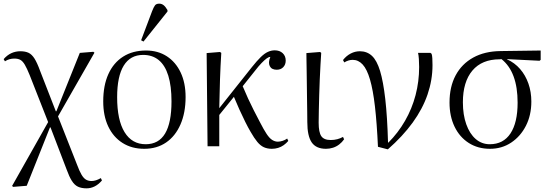

<svg xmlns="http://www.w3.org/2000/svg" viewBox="-22 -799 3013 1049"><path d="M451 230Q423 230 404 221Q385 212 370.5 189Q356 166 342 127L254 -103H251L124 216L50 222L44 217L241 -132L140 -389Q125 -426 113.5 -445.5Q102 -465 89 -472Q76 -479 56 -479Q43 -479 30 -475.5Q17 -472 5 -464L-2 -476Q17 -498 40 -508.5Q63 -519 89 -519Q116 -519 134 -510.5Q152 -502 166.5 -479Q181 -456 197 -412L283 -191H286L414 -510L488 -516L494 -511L295 -163L399 101Q412 136 423.5 155.5Q435 175 448 182.5Q461 190 478 190Q490 190 502.5 186Q515 182 529 174L535 187Q516 209 495 219.5Q474 230 451 230Z M766 14Q698 14 647.5 -18Q597 -50 569.5 -108Q542 -166 542 -245Q542 -332 570 -394Q598 -456 650.5 -489.5Q703 -523 776 -523Q841 -523 889.5 -491.5Q938 -460 965 -403Q992 -346 992 -269Q992 -183 964 -119Q936 -55 885.5 -20.5Q835 14 766 14ZM774 -11Q845 -11 880 -69.5Q915 -128 915 -245Q915 -329 897.5 -385.5Q880 -442 845.5 -470.5Q811 -499 760 -499Q690 -499 654 -440.5Q618 -382 618 -268Q618 -143 658.5 -77Q699 -11 774 -11ZM762 -572 749 -579 809 -738Q818 -761 825 -770Q832 -779 848 -779Q861 -779 871.5 -771Q882 -763 893 -744V-736Z M1463 14Q1439 14 1420 5.5Q1401 -3 1384 -23.5Q1367 -44 1347 -79Q1334 -101 1318 -133Q1302 -165 1286 -200.5Q1270 -236 1256 -270L1176 -171V0H1112L1107 -509L1180 -515L1187 -510Q1185 -474 1183 -438Q1181 -402 1180 -365.5Q1179 -329 1178 -290Q1177 -251 1176 -208L1354 -432Q1382 -467 1402.5 -487Q1423 -507 1441.5 -515.5Q1460 -524 1479 -524Q1506 -524 1522.5 -508.5Q1539 -493 1539 -468Q1539 -446 1525.5 -432Q1512 -418 1490 -418Q1462 -418 1452 -437.5Q1442 -457 1455 -488Q1446 -488 1434.5 -479.5Q1423 -471 1407 -454.5Q1391 -438 1371 -412L1304 -328Q1319 -292 1333.5 -260.5Q1348 -229 1364 -197.5Q1380 -166 1399 -130Q1419 -91 1434.5 -67.5Q1450 -44 1465 -34.5Q1480 -25 1496 -25Q1508 -25 1522 -29.5Q1536 -34 1547 -42L1553 -29Q1542 -16 1528 -6Q1514 4 1497.5 9Q1481 14 1463 14Z M1759 14Q1705 14 1681 -21Q1657 -56 1657 -132Q1657 -153 1656.5 -185Q1656 -217 1655.5 -255.5Q1655 -294 1654.5 -333.5Q1654 -373 1653.5 -408.5Q1653 -444 1652.5 -470.5Q1652 -497 1652 -509L1727 -515L1733 -510Q1731 -483 1729 -445Q1727 -407 1725 -364.5Q1723 -322 1722 -279Q1721 -236 1720 -197Q1719 -158 1719 -129Q1719 -76 1733.5 -55Q1748 -34 1785 -34Q1804 -34 1821 -38.5Q1838 -43 1852 -51L1858 -38Q1847 -22 1831.5 -10Q1816 2 1797.5 8Q1779 14 1759 14Z M2097 17 2043 3Q2037 -127 2026.5 -217.5Q2016 -308 1999.5 -364.5Q1983 -421 1959.5 -446.5Q1936 -472 1905 -472Q1882 -472 1859 -458L1852 -471Q1870 -494 1894 -506.5Q1918 -519 1944 -519Q1983 -519 2010 -494Q2037 -469 2054.5 -411.5Q2072 -354 2083 -257.5Q2094 -161 2098 -20H2100Q2153 -73 2191 -139Q2229 -205 2248.5 -279.5Q2268 -354 2268 -433Q2268 -456 2266.5 -477Q2265 -498 2262 -510H2330L2336 -505Q2339 -497 2340 -481Q2341 -465 2341 -443Q2341 -362 2314 -283Q2287 -204 2232.5 -129Q2178 -54 2097 17Z M2655 14Q2589 14 2539 -18Q2489 -50 2461.5 -107Q2434 -164 2434 -239Q2434 -325 2467.5 -387.5Q2501 -450 2563.5 -484.5Q2626 -519 2713 -520L2932 -523V-472L2926 -467L2748 -476V-475Q2790 -456 2819.5 -422Q2849 -388 2865 -342.5Q2881 -297 2881 -244Q2881 -170 2851.5 -112Q2822 -54 2771 -20Q2720 14 2655 14ZM2654 -11Q2728 -11 2767 -70Q2806 -129 2806 -238Q2806 -322 2784 -381.5Q2762 -441 2718 -476L2708 -475Q2611 -475 2559 -413.5Q2507 -352 2507 -240Q2507 -172 2525.5 -120Q2544 -68 2577 -39.5Q2610 -11 2654 -11Z"/></svg>

Font: Literata 60pt Light
Style: Regular
Weight: 300
Designer: Latin by Veronika Burian and Jose Scaglione. Greek by Irene Vlachou. Cyrillic by Vera Evstafieva.
Foundry: TypeTogether
Version: Version 3.103;gftools[0.9.29]